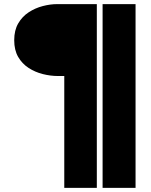

<svg xmlns="http://www.w3.org/2000/svg" viewBox="-20 -720 731 932"><path d="M292 192V-351H262Q225 -351 187.5 -360.5Q150 -370 118.5 -390.5Q87 -411 68 -444Q49 -477 49 -525Q49 -573 68.5 -606.5Q88 -640 119.5 -660.5Q151 -681 187.5 -690.5Q224 -700 257 -700H450V192ZM478 192V-700H638V192Z"/></svg>

Font: Panamera Black
Style: Regular
Weight: 900
Designer: Bastien Sozeau
Foundry: NBR — Bastien Sozeau
Version: Version 3.002; ttfautohint (v1.8.4.7-5d5b);gftools[0.9.33]